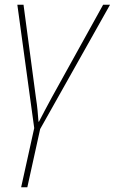

<svg xmlns="http://www.w3.org/2000/svg" viewBox="-20 -548 483 808"><path d="M69 240 124 -9 53 -528H79L131 -138Q136 -106 138 -83.5Q140 -61 142 -36H144Q156 -60 168.5 -83Q181 -106 198 -138L414 -528H443L149 -5L95 240Z"/></svg>

Font: Noto Sans Disp Thin
Style: Italic
Weight: 100
Italic angle: -12°
Designer: Monotype Design Team
Foundry: Monotype Imaging Inc.
Version: Version 2.000;GOOG;noto-source:20170915:90ef993387c0